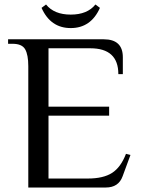

<svg xmlns="http://www.w3.org/2000/svg" viewBox="-20 -835 630 855"><path d="M106 -540Q106 -591 92 -615.5Q78 -640 36 -640H16V-660H442Q527 -660 527 -580V-505H507Q507 -620 382 -620H196V-360H466V-320H196V-40H371Q440 -40 479 -65Q518 -90 541 -150L561 -145L526 -50Q508 0 451 0H106ZM165 -800 185 -815Q221 -770 295 -770Q369 -770 405 -815L425 -800Q385 -710 295 -710Q205 -710 165 -800Z"/></svg>

Font: Philosopher
Style: Regular
Weight: 400
Designer: Jovanny Lemonad
Foundry: Jovanny Lemonad
Version: Version 2.000